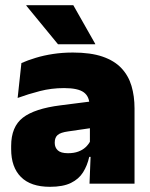

<svg xmlns="http://www.w3.org/2000/svg" viewBox="-20 -708 578 740"><path d="M498.5 0H325L330 -126L326.5 -130.5V-283.5L325 -301.5Q325 -336 302.8 -352.2Q280.5 -368.5 227 -368.5Q178.5 -368.5 133.8 -357Q89 -345.5 48 -330.5L62.5 -465Q87.5 -476 118 -485.2Q148.5 -494.5 184.5 -500Q220.5 -505.5 261 -505.5Q329.5 -505.5 375.2 -489.8Q421 -474 448 -445.2Q475 -416.5 486.8 -377Q498.5 -337.5 498.5 -290ZM172.5 12Q98.5 12 60.8 -25.8Q23 -63.5 23 -133V-145.5Q23 -219.5 68.2 -254.5Q113.5 -289.5 213 -302L338.5 -318L349 -217L242.5 -201.5Q213.5 -197.5 202.2 -187.8Q191 -178 191 -159V-157Q191 -139.5 202.8 -128.5Q214.5 -117.5 242 -117.5Q265 -117.5 281.8 -123.8Q298.5 -130 309.8 -140.5Q321 -151 327.5 -163.5L352.5 -103.5H324Q316.5 -70 300.2 -44Q284 -18 253.5 -3Q223 12 172.5 12ZM347 -539 262.5 -688H81.5V-686L203.5 -537.5H347Z"/></svg>

Font: Anek Kannada ExtraBold
Style: Regular
Weight: 800
Version: Version 1.003